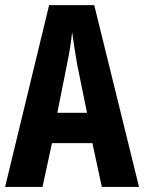

<svg xmlns="http://www.w3.org/2000/svg" viewBox="-20 -734 566 754"><path d="M379.9 0 342.8 -171.9H184.1L147 0H0L172.9 -713.9H350.1L525.9 0ZM321.8 -291 283.2 -480Q276.9 -515.1 272 -548.1Q267.1 -581.1 263.2 -607.9Q260.7 -582 255.6 -549.3Q250.5 -516.6 243.2 -481.9L205.1 -291Z"/></svg>

Font: Open Sans Condensed
Style: Bold
Weight: 700
Width: 3
Designer: Monotype Design Team
Foundry: Monotype Imaging Inc.
Version: Version 3.003; ttfautohint (v1.8.4)